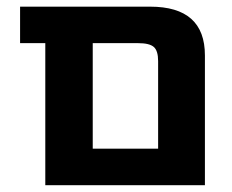

<svg xmlns="http://www.w3.org/2000/svg" viewBox="-20 -543 682 565"><path d="M247.1 2H113.3V-416H39.1V-523.4H421.9Q583 -523.4 583 -379.9V2ZM445.3 -363.3Q445.3 -393.6 432.6 -404.8Q419.9 -416 386.7 -416H252.9V-105.5H445.3Z"/></svg>

Font: Gen Shin Gothic Bold
Style: Bold
Weight: 700
Designer: [Source Han Sans]
Ryoko NISHIZUKA  (kana & ideographs); Paul D. Hunt (Latin, Greek & Cyrillic); Wenlong ZHANG  (bopomofo
Version: Version 1.002.20150607